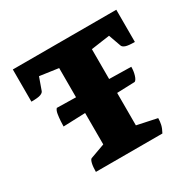

<svg xmlns="http://www.w3.org/2000/svg" viewBox="-143 -793 955 945"><g transform="rotate(-30 335.0 -320.5)"><path d="M143 0Q143 -29 147.5 -47.5Q152 -66 159 -69L242 -99V-533L136 -548L111 -478Q108 -469 93.5 -463.5Q79 -458 41 -458V-641H629V-458Q592 -458 577 -463.5Q562 -469 559 -478L534 -548L428 -533V-100L541 -76Q541 -57 537 -39.5Q533 -22 521 0ZM117 -273Q117 -285 118.2 -304Q119.4 -323 122.4 -341.5Q125.4 -360 133.8 -369L552.6 -361Q552.6 -336 546 -314.5Q539.4 -293 529.8 -288Z"/></g></svg>

Font: Petrona Black
Style: Regular
Weight: 900
Designer: Ringo R. Seeber
Foundry: Ringo R. Seeber
Version: Version 2.001; ttfautohint (v1.8.3)